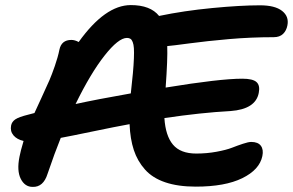

<svg xmlns="http://www.w3.org/2000/svg" viewBox="-20 -731 1158 759"><path d="M108.9 7.8Q78.1 7.8 62 -24.2Q45.9 -56.2 57.1 -111.8Q60.5 -130.9 73.2 -173.8Q46.9 -179.7 33.2 -196Q19.5 -212.4 23.9 -234.9Q26.9 -250 40.8 -259.3Q54.7 -268.6 91.8 -277.8Q95.7 -278.8 104 -281Q112.3 -283.2 116.2 -284.2Q122.6 -298.3 144.5 -345.7Q166.5 -393.1 175.5 -414.1Q184.6 -435.1 196.8 -470.2Q209 -505.4 214.8 -534.2Q222.7 -573.2 262.2 -573.2Q275.9 -573.2 291 -564.9Q395.5 -710.9 497.1 -710.9Q574.7 -710.9 608.9 -668Q707 -688.5 818.8 -699.2Q930.7 -710 1007.8 -710Q1066.9 -710 1095 -688Q1123 -666 1116.2 -630.9Q1112.3 -609.9 1098.9 -596.9Q1085.4 -584 1062 -584Q971.7 -584 885 -576.4Q798.3 -568.8 729.5 -559.6Q660.6 -550.3 641.1 -548.8Q643.1 -498.5 634.8 -384.8Q849.1 -419.9 938 -419.9Q979.5 -419.9 994.1 -406.5Q1008.8 -393.1 1002.9 -363.8Q990.7 -299.3 891.1 -292Q773.4 -285.6 629.9 -264.2Q634.3 -194.3 663.8 -159.2Q693.4 -124 755.9 -124Q797.4 -124 835.9 -131.1Q874.5 -138.2 897 -147Q919.4 -155.8 940.7 -162.8Q961.9 -169.9 973.1 -169.9Q1000 -169.9 1011.2 -154.8Q1022.5 -139.6 1017.1 -113.8Q1005.9 -60.1 937.7 -26.6Q869.6 6.8 753.9 6.8Q683.6 6.8 633.3 -10.3Q583 -27.3 553.2 -60.8Q523.4 -94.2 509 -137.9Q494.6 -181.6 492.2 -240.2Q436 -230 345.7 -211.2Q255.4 -192.4 220.2 -186Q196.3 -127 168 -43.9Q151.4 9.3 108.9 7.8ZM481.9 -581.1Q448.2 -581.1 393.1 -511Q337.9 -440.9 278.8 -319.8Q361.3 -337.9 497.1 -361.8Q502.4 -409.7 505.4 -441.9Q508.3 -474.1 509.3 -499.8Q510.3 -525.4 509.3 -540.3Q508.3 -555.2 504.6 -564.7Q501 -574.2 495.6 -577.6Q490.2 -581.1 481.9 -581.1Z"/></svg>

Font: Shantell Sans Irregular
Style: Italic
Weight: 600
Italic angle: -11.31°
Designer: Stephen Nixon, Anya Danilova, Shantell Martin
Foundry: Arrow Type
Version: Version 1.006;[9816181b4]